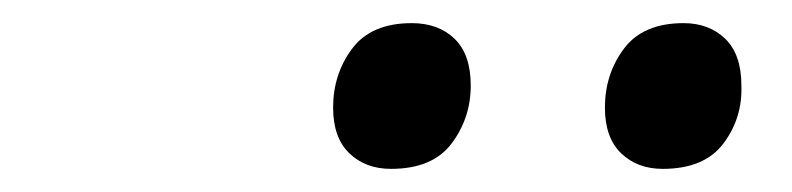

<svg xmlns="http://www.w3.org/2000/svg" viewBox="-20 -815 685 166"><path d="M318 -669Q296 -669 282 -682.5Q268 -696 268 -722Q268 -751 284.5 -773Q301 -795 336 -795Q359 -795 373 -781.5Q387 -768 387 -741Q387 -713 370.5 -691Q354 -669 318 -669ZM553 -669Q531 -669 517 -682.5Q503 -696 503 -722Q503 -751 519.5 -773Q536 -795 571 -795Q593 -795 607 -781.5Q621 -768 621 -741Q622 -713 605.5 -691Q589 -669 553 -669Z"/></svg>

Font: Playwrite DE SAS
Style: Regular
Weight: 400
Designer: Veronika Burian, José Scaglione
Foundry: TypeTogether
Version: Version 1.002